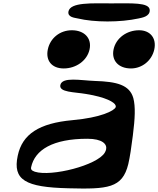

<svg xmlns="http://www.w3.org/2000/svg" viewBox="-20 -1114 936 1136"><path d="M385 0C617 6 704 0 739 -143C749 -186 757 -241 766 -312C779 -414 782 -483 769 -533C747 -612 671 -631 542 -635C458 -638 348 -661 337 -611C328 -567 420 -570 489 -558C607 -539 658 -509 664 -490C665 -486 666 -482 664 -479C655 -459 578 -418 408 -403C212 -385 112 -321 85 -193C54 -49 130 -6 385 0ZM497 -293C586 -293 614 -261 608 -231C607 -225 604 -218 600 -211C556 -136 284 -67 186 -98C165 -105 162 -114 164 -124C186 -228 293 -293 497 -293ZM755 -709C821 -709 879 -756 893 -822C907 -888 869 -935 803 -935C729 -935 666 -888 652 -822C638 -756 681 -709 755 -709ZM357 -709C431 -709 496 -756 510 -822C524 -888 479 -935 405 -935C334 -935 277 -888 263 -822C249 -756 286 -709 357 -709ZM801 -1005C817 -1009 868 -1015 866 -1055C863 -1101 758 -1094 639 -1094C526 -1094 396 -1102 385 -1046C379 -1012 421 -1009 439 -1005C539 -981 691 -981 801 -1005Z"/></svg>

Font: Venom Sans
Style: BdObl
Weight: 700
Version: Version 1.001